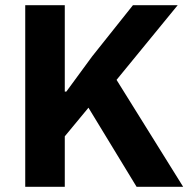

<svg xmlns="http://www.w3.org/2000/svg" viewBox="-20 -718 736 738"><path d="M320 -304 505 0H684L428 -411L663 -698H491L334 -501L235 -366H229V-698H77V0H229V-194Z"/></svg>

Font: Braiins Sans
Style: Bold
Weight: 700
Designer: Mike Abbink, Paul van der Laan, Pieter van Rosmalen, Jiri Chlebus, Lubos Buracinsky
Foundry: Bold Monday, Sudetype
Version: Version 1.000;hotconv 1.0.109;makeotfexe 2.5.65596